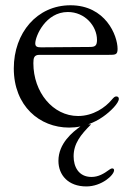

<svg xmlns="http://www.w3.org/2000/svg" viewBox="-20 -465 497 718"><path d="M238.3 12.1C253.2 12.1 267.4 10.7 280.9 7.8C251.4 28.8 198.5 71.4 198.5 136.4C198.5 190 235.4 232.2 302.9 232.2C360.1 232.2 406.6 190 406.6 171.5C406.6 167.3 404.1 164.8 399.5 164.8C396.3 164.8 392 167.3 389.6 169C367.9 185 347.7 196.7 322.1 196.7C273.1 196.7 255.3 157.3 255.3 119.7C255.3 72.1 281.2 39.4 320.7 0H310C329.9 -7.1 348.4 -16.7 365.1 -28.4C393.8 -48.3 424.4 -79.5 424.4 -95.5C424.4 -101.2 420.5 -104.4 415.1 -104.4C408.7 -104.4 405.5 -100.5 398.1 -92.3C373.9 -62.9 328.1 -31.2 272 -31.2C177.6 -31.2 104.8 -120.4 104.8 -228.7C104.8 -248.2 107.2 -259.9 127.5 -259.9H386.4C411.2 -259.9 419.7 -259.9 419.7 -282C419.7 -332.7 374.3 -445.3 243.6 -445.3C118.3 -445.3 31.6 -342 31.6 -209.2C31.6 -68.5 128.2 12.1 238.3 12.1ZM111.9 -302.9C112.2 -330.3 150.9 -420.1 233.7 -420.1C297.9 -420.1 342.7 -367.5 342.7 -315.7C342.7 -294.4 335.6 -289.8 318.2 -289.4C165.5 -288.4 135.3 -288 133.5 -288C118.6 -288 111.9 -290.8 111.9 -302.9Z"/></svg>

Font: Margiela Serif
Style: Regular
Weight: 400
Designer: Andreas Faust, Stefan Endress
Version: Version 1.002;FEAKit 1.0